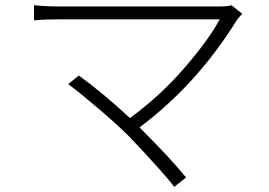

<svg xmlns="http://www.w3.org/2000/svg" viewBox="-20 -689 1040 741"><path d="M873 -668.9 915 -635.7Q902.3 -623 894.5 -612.3Q741.2 -364.3 518.6 -197.3Q642.6 -73.2 698.2 -3.9L652.3 32.2Q613.3 -20.5 476.6 -164.1Q432.6 -208 356.9 -272.5Q281.2 -336.9 243.2 -364.3L284.2 -397.5Q374 -333 481.4 -233.4Q596.7 -317.4 689.9 -424.8Q783.2 -532.2 828.1 -614.3H205.1Q148.4 -614.3 111.3 -610.4V-668.9Q158.2 -664.1 205.1 -664.1H826.2Q861.3 -664.1 873 -668.9Z"/></svg>

Font: Gen Shin Gothic Monospace Light
Style: Regular
Weight: 300
Designer: [Source Han Sans]
Ryoko NISHIZUKA  (kana & ideographs); Paul D. Hunt (Latin, Greek & Cyrillic); Wenlong ZHANG  (bopomofo
Version: Version 1.002.20150607